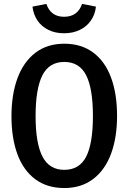

<svg xmlns="http://www.w3.org/2000/svg" viewBox="-20 -945 655 979"><path d="M307.7 13.8Q220.5 13.8 160 -31Q99.5 -75.9 69 -158.2Q38.5 -240.5 38.5 -352.8Q38.5 -463.1 69.2 -546.4Q100 -629.7 160.5 -675.9Q221 -722.1 307.7 -722.1Q394.9 -722.1 455.4 -676.9Q515.9 -631.8 546.4 -549Q576.9 -466.2 576.9 -353.8Q576.9 -243.6 546.2 -160.8Q515.4 -77.9 454.9 -32.1Q394.4 13.8 307.7 13.8ZM307.7 -629.2Q230.8 -629.2 196.2 -561Q161.5 -492.8 161.5 -352.8Q161.5 -213.8 196.7 -146.4Q231.8 -79 307.7 -79Q385.1 -79 419.5 -146.4Q453.8 -213.8 453.8 -353.8Q453.8 -493.8 419.2 -561.5Q384.6 -629.2 307.7 -629.2ZM145.6 -911.3 216.4 -925.1Q238.5 -859.5 306.7 -859.5Q342.1 -859.5 364.9 -876.4Q387.7 -893.3 398.5 -925.1L469.2 -911.3Q465.1 -871.8 443.8 -840.8Q422.6 -809.7 387.2 -792.6Q351.8 -775.4 306.7 -775.4Q261.5 -775.4 226.7 -792.6Q191.8 -809.7 171 -840.5Q150.3 -871.3 145.6 -911.3Z"/></svg>

Font: Fira Code Fixed Medium
Style: Regular
Weight: 500
Monospace: yes
Designer: Carrois Corporate, Edenspiekermann AG, Nikita Prokopov
Foundry: Carrois Corporate, Edenspiekermann AG, Nikita Prokopov
Version: Version 5.002